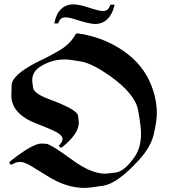

<svg xmlns="http://www.w3.org/2000/svg" viewBox="-20 -873 794 902"><path d="M518.6 -851.1Q510.3 -816.4 495.6 -795.9Q469.2 -760.3 426.8 -760.3Q399.9 -760.3 331.1 -782.7Q304.2 -791.5 286.6 -791.5Q261.7 -791.5 253.4 -762.7H234.9Q242.2 -796.4 253.9 -814.9Q279.8 -852.5 323.7 -852.5Q345.2 -852.5 376 -843.8Q388.7 -840.3 418.5 -830.6Q447.8 -821.3 463.4 -821.3Q480 -821.3 488.8 -831.5Q493.2 -836.4 498.5 -851.1ZM29.8 -116.7Q133.3 -198.7 174.8 -198.7Q176.8 -198.7 197.8 -197.3Q218.3 -195.8 319.8 -121.6Q407.7 -57.1 474.1 -57.1Q479 -57.1 491.2 -58.6Q503.4 -60.1 523.9 -62.5Q564 -67.4 612.3 -135.7Q642.6 -179.2 642.6 -246.6Q642.6 -279.3 628.9 -355Q615.2 -431.2 497.6 -515.6Q414.1 -574.7 360.8 -584Q333.5 -588.9 314.7 -591.3Q295.9 -593.8 285.2 -593.8Q224.1 -593.8 171.4 -561.5Q131.3 -537.6 131.3 -495.6Q131.3 -492.7 132.3 -484.4Q133.3 -476.1 135.3 -461.9Q138.7 -433.6 210 -407.2Q342.8 -358.4 346.7 -329.6Q348.6 -314.9 349.4 -306.6Q350.1 -298.3 350.1 -296.4Q350.1 -245.6 275.9 -184.6Q271 -179.7 266.1 -179.7Q263.2 -179.7 260.5 -181.9Q257.8 -184.1 257.8 -187Q257.8 -189.9 261.7 -194.8Q273.9 -208.5 273.9 -220.2Q273.9 -231.9 255.9 -245.6Q238.3 -258.8 153.8 -291.5Q33.2 -337.4 33.2 -424.8Q33.2 -427.2 34.7 -473.1Q36.1 -519.5 148.9 -578.6Q184.6 -595.2 213.4 -610.6Q242.2 -626 265.6 -640.1Q311 -668.5 335.4 -712.4Q337.9 -716.3 342.8 -716.3H343.3H343.8Q461.4 -700.7 557.1 -635.7Q652.3 -571.3 691.4 -470.7Q716.8 -404.8 716.8 -341.3Q716.8 -307.1 703.1 -245.1Q689 -181.6 629.9 -118.2Q529.8 -9.8 464.8 -0.5Q399.9 9.8 378.4 9.8Q290.5 9.8 203.1 -45.9Q154.3 -76.7 124 -94.5Q93.8 -112.3 74.2 -112.3Q55.7 -112.3 39.1 -101.6Q36.6 -99.6 33.2 -99.6Q29.8 -99.6 27.1 -102.5Q24.4 -105.5 24.4 -107.9Q24.4 -112.3 29.8 -116.7Z"/></svg>

Font: UnifrakturMaguntia sl
Style: Regular
Weight: 400
Designer: j. 'mach' wust, based on a font by Peter Wiegel, original typeface by Carl Albert Fahrenwaldt 1901
Version: Version 2010-11-24